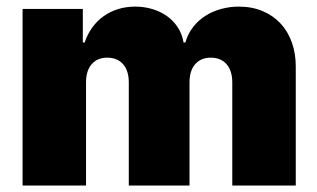

<svg xmlns="http://www.w3.org/2000/svg" viewBox="-20 -573 980 593"><path d="M235.8 -545.5V-441.8H241.5Q250 -467.3 264.9 -487.9Q279.8 -508.5 299.9 -522.9Q320 -537.3 344.6 -544.9Q369.3 -552.6 397.7 -552.6Q424 -552.6 448.9 -545.5Q473.7 -538.4 494 -524.5Q514.2 -510.7 528.2 -489.9Q542.3 -469.1 546.9 -441.8H552.6Q560.4 -469.5 576.9 -490.2Q593.4 -511 615.6 -524.9Q637.8 -538.7 664.1 -545.6Q690.3 -552.6 717.3 -552.6Q758.5 -552.6 791.2 -538.7Q823.9 -524.9 846.6 -500.4Q869.3 -475.9 881.4 -441.9Q893.5 -408 893.5 -367.9V0H697.4V-318.2Q697.4 -354.8 679.7 -374.8Q661.9 -394.9 630.7 -394.9Q600.5 -394.9 582.9 -374.8Q565.3 -354.8 565.3 -318.2V0H377.8V-318.2Q377.8 -354.8 360.1 -374.8Q342.3 -394.9 311.1 -394.9Q280.9 -394.9 263.3 -374.8Q245.7 -354.8 245.7 -318.2V0H49.7V-545.5Z"/></svg>

Font: Inter P Black
Style: Regular
Weight: 900
Designer: Rasmus Andersson
Foundry: rsms
Version: Version 3.018;git-588b23468